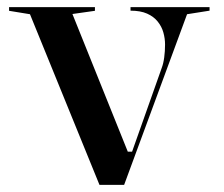

<svg xmlns="http://www.w3.org/2000/svg" viewBox="-20 -520 631 540"><path d="M259.8 0 64.3 -480 5.5 -489.6V-500H247V-489.6L183.7 -480.6L339.4 -93.5H351.5L434.8 -328.8Q439.7 -341.7 441.9 -358.9Q444.2 -376.1 444.2 -394.7Q444.2 -411.9 439.5 -428.5Q434.9 -445.2 423.6 -459.3Q412.4 -473.4 393.7 -481.7Q375 -490 347.1 -490V-500H569.4V-490L506.1 -480L329.1 0Z"/></svg>

Font: Kalnia Thin
Style: Regular
Weight: 100
Version: Version 1.105